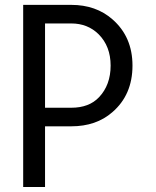

<svg xmlns="http://www.w3.org/2000/svg" viewBox="-20 -752 626 772"><path d="M73.2 0V-732.4H266.6Q365.7 -732.4 432.1 -674.3Q512.7 -604 512.7 -488.3Q512.7 -370.6 431.6 -300.8Q366.7 -244.1 266.6 -244.1H161.1V0ZM161.1 -657.7V-318.8H266.6Q338.4 -318.8 378.4 -361.3Q424.8 -410.6 424.8 -488.3Q424.8 -565.9 376.5 -614.3Q332.5 -657.7 266.6 -657.7Z"/></svg>

Font: Consola Mono
Style: Book
Weight: 400
Monospace: yes
Version: Version 2.001